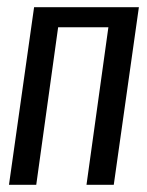

<svg xmlns="http://www.w3.org/2000/svg" viewBox="-20 -515 411 535"><path d="M5 0 75 -495H367L297 0H221L282 -439H142L81 0Z"/></svg>

Font: Alumni Sans Medium
Style: Italic
Weight: 500
Italic angle: -8°
Designer: Robert E. Leuschke
Foundry: Robert E. Leuschke
Version: Version 1.016